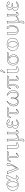

<svg xmlns="http://www.w3.org/2000/svg" viewBox="3212 -3936 961 7426"><g transform="rotate(-90 3693.0 -222.5)"><path d="M276.9 -443.8Q376 -443.8 416.5 -372.1Q430.2 -347.7 440.9 -312L507.8 -445.8Q546.4 -439.9 564.9 -439.9Q594.2 -439.9 642.1 -444.8L484.9 -130.9Q497.6 -83 531.2 -69.3Q536.6 -67.4 540 -66.9Q578.6 -67.9 597.2 -90.3Q609.9 -87.4 628.9 -70.3Q581.1 9.3 524.9 9.8Q462.4 8.3 436 -63Q374 9.8 268.1 9.8Q122.6 9.8 64.5 -88.9Q36.1 -138.2 36.1 -202.1Q36.1 -353.5 156.7 -415Q213.4 -443.8 276.9 -443.8ZM390.1 -206.1 381.8 -241.2Q354.5 -370.1 299.8 -396.5Q288.1 -401.9 276.9 -401.9Q241.2 -401.9 210 -353Q176.3 -299.8 175.8 -226.1Q175.8 -115.7 218.3 -62Q242.7 -32.2 275.9 -32.2Q292 -32.2 304.9 -39.6Q317.9 -46.9 326.9 -56.9Q335.9 -66.9 345.9 -87.9Q356 -108.9 361.6 -123.5Q367.2 -138.2 377 -167.5ZM276.9 -434.1Q181.2 -434.1 115.7 -375.5Q46.4 -312 45.9 -202.1Q45.9 -80.6 140.1 -28.8Q193.4 -0.5 268.1 0Q370.1 -1 428.2 -69.3L439.5 -82.5L445.3 -66.4Q470.2 -1 524.9 0Q573.7 -1.5 616.2 -68.4Q607.4 -75.2 600.6 -78.6Q578.1 -57.1 540 -57.1Q514.6 -57.1 492.7 -89.8Q481.4 -107.4 475.6 -128.4L474.6 -131.8L625 -433.6Q585.4 -430.2 564.9 -430.2Q545.4 -430.7 513.7 -435.1L438.5 -285.2L431.6 -309.1Q407.2 -390.1 362.3 -415.5Q328.6 -434.1 276.9 -434.1ZM400.4 -205.6 386.2 -164.6Q356.4 -77.1 335.9 -51.8Q310.5 -22.5 275.9 -22Q199.2 -22 174.3 -141.1Q166 -182.1 166 -226.1Q166 -327.1 220.2 -383.3Q248.5 -411.6 276.9 -412.1Q343.3 -412.1 380.9 -286.1Q387.2 -265.1 391.6 -243.2Z M906.7 -69.8Q1007.3 -225.6 1014.2 -274.9Q1014.6 -281.2 1015.1 -286.1Q1015.1 -320.3 1000.5 -356.9Q992.2 -378.9 992.2 -400.9Q992.2 -421.9 1017.1 -435.5Q1030.3 -441.9 1043.9 -441.9Q1078.1 -441.9 1086.4 -403.3Q1087.9 -395 1087.9 -387.2Q1086.9 -262.2 890.1 9.8H856Q757.8 -246.1 672.9 -432.1Q689.9 -429.2 726.1 -429.2Q763.2 -429.2 775.9 -432.1Q847.7 -205.1 906.7 -69.8ZM915.5 -64 905.3 -48.3 897.9 -65.4Q839.4 -199.7 769 -420.9Q753.9 -419.4 726.1 -418.9Q702.1 -418.9 689.5 -419.9Q770.5 -240.2 862.8 0H884.8Q1064.9 -249.5 1077.1 -373Q1077.6 -380.9 1078.1 -387.2Q1072.3 -427.7 1043.9 -432.1Q1015.6 -432.1 1003.9 -408.7Q1002 -404.3 1002 -400.9Q1002 -382.3 1014.6 -350.1Q1024.9 -321.8 1024.9 -286.1Q1024.9 -241.7 960 -134.8Q941.4 -104 915.5 -64Z M1250.5 -429.2H1547.4L1558.6 -417Q1534.7 -372.1 1507.3 -363.8Q1497.1 -361.3 1486.3 -360.8H1374.5Q1358.4 -185.1 1358.4 -106Q1359.4 -42 1390.6 -41Q1433.6 -42.5 1477.5 -86.9L1496.6 -68.8Q1433.6 11.2 1377.4 12.2Q1314.5 12.2 1300.3 -35.6Q1294.4 -55.7 1294.4 -83Q1294.4 -178.7 1316.4 -360.8H1260.3Q1218.3 -360.8 1200.7 -335Q1190.4 -319.3 1176.3 -283.2L1153.3 -288.1Q1165.5 -378.9 1209 -414.1Q1228.5 -428.7 1250.5 -429.2ZM1250.5 -418.9Q1200.7 -418.9 1174.3 -335.4Q1168.5 -315.9 1164.6 -295.9L1170.4 -294.4Q1191.9 -350.6 1219.2 -363.3Q1235.4 -371.1 1260.3 -371.1H1327.6L1326.2 -359.9Q1304.2 -178.2 1304.7 -83Q1304.7 -16.1 1340.3 -2.9Q1355 2 1377.4 2Q1426.8 1 1482.9 -67.9L1477.5 -73.2Q1433.1 -31.2 1390.6 -30.8Q1349.1 -32.7 1348.6 -106Q1348.6 -186.5 1364.7 -361.8L1365.2 -371.1H1486.3Q1518.6 -371.1 1539.1 -402.8Q1543 -408.7 1546.4 -415.5L1543 -418.9Z M1652.3 -261.2 1651.4 -321.8Q1649.4 -394.5 1633.3 -429.2L1635.3 -431.2Q1647.5 -429.2 1679.2 -429.2Q1745.6 -429.2 1778.3 -438Q1780.3 -438.5 1781.2 -439Q1781.2 -438 1783.2 -342.8V-272Q1783.2 -236.8 1782.7 -178.2Q1782.2 -143.1 1782.2 -130.9Q1783.2 -55.2 1819.3 -54.2Q1854 -54.7 1877.4 -65.9Q1894 -54.2 1894.5 -24.9Q1835.9 9.8 1747.6 9.8Q1685.5 9.8 1660.2 -43.9Q1650.4 -65.4 1650.4 -87.9Q1650.4 -98.1 1651.4 -135.3Q1652.8 -222.7 1652.3 -261.2ZM1662.6 -261.2Q1663.1 -222.2 1661.1 -134.8Q1660.2 -98.1 1660.2 -87.9Q1660.2 -38.1 1699.7 -13.2Q1721.2 -0.5 1747.6 0Q1829.6 -0.5 1884.3 -30.8Q1882.3 -45.9 1876 -54.2Q1853 -43.9 1819.3 -43.9Q1772.9 -45.4 1772.5 -130.9Q1772.5 -143.6 1772.9 -178.7Q1773.4 -237.8 1773.4 -272V-342.8Q1773.4 -369.6 1772 -426.3Q1730 -418.9 1679.2 -418.9Q1665.5 -418.9 1647.9 -419.9Q1660.2 -385.7 1661.6 -322.3Z M2302.2 -342.8V-130.9Q2302.2 -51.3 2316.4 -43.5Q2320.3 -42 2323.2 -42Q2342.3 -42 2361.3 -83.5Q2361.8 -85 2362.3 -85.9L2384.3 -66.9Q2349.6 9.3 2288.6 9.8Q2245.1 9.8 2228.5 -28.8Q2222.7 -43.9 2222.2 -62Q2160.2 5.9 2090.3 9.8Q2085.4 10.3 2080.6 9.8Q2051.3 9.3 2030.3 -2V-0.5Q2029.8 3.4 2029.3 4.9Q2029.3 12.2 2031.7 40.5Q2037.1 103 2037.6 136.2Q2037.6 175.8 2031.2 207L1952.1 237.8L1941.4 220.2Q1955.1 184.6 1955.6 40Q1955.6 25.4 1955.6 6.8Q1955.6 -7.3 1957.5 -30.3Q1959.5 -49.8 1959.5 -59.1Q1959.5 -64 1957 -78.6Q1953.6 -101.6 1953.1 -111.8V-321.8Q1952.6 -395.5 1942.4 -431.2Q1955.1 -429.2 1977.5 -429.2Q2006.8 -429.7 2031.2 -439Q2031.2 -438 2033.2 -342.8V-153.8Q2033.2 -47.4 2089.8 -40.5Q2094.7 -40 2099.6 -40Q2164.6 -40 2210.4 -90.8Q2217.3 -98.6 2222.2 -106V-321.8Q2222.2 -398.9 2216.3 -431.2Q2229 -429.2 2251.5 -429.2Q2280.8 -429.7 2305.2 -439Q2305.2 -438 2302.2 -342.8ZM2292.5 -342.8Q2292.5 -369.1 2294.9 -424.8Q2272.9 -418.9 2251.5 -418.9Q2240.2 -418.9 2228 -419.9Q2231.9 -386.7 2232.4 -321.8V-103L2230.5 -100.6Q2196.8 -49.8 2135.3 -34.7Q2116.7 -30.3 2099.6 -29.8Q2023.9 -31.2 2023.4 -153.8V-342.8Q2023.4 -369.1 2022 -425.3Q2000 -418.9 1977.5 -418.9Q1966.8 -418.9 1955.6 -419.9Q1963.4 -383.3 1963.4 -321.8V-111.8Q1963.4 -102.5 1966.8 -82.5Q1969.2 -65.4 1969.2 -59.1Q1969.2 -48.3 1967.3 -28.3Q1965.3 -5.9 1965.3 6.8Q1965.3 170.9 1955.1 210Q1953.6 214.8 1952.6 218.8L1956.5 225.6L2022.5 199.7Q2027.3 169.9 2027.3 136.2Q2027.3 127 2020 17.6Q2019.5 9.3 2019.5 4.9Q2019.5 0.5 2020.5 -2.9V-19.5L2035.6 -10.7Q2054.2 -0.5 2080.6 0Q2149.4 0 2207 -60.5Q2211.4 -64.9 2214.8 -68.8L2232.4 -87.9V-62Q2232.4 -12.2 2273.4 -2Q2280.8 0 2288.6 0Q2341.3 -1.5 2372.1 -64.5L2365.7 -69.8Q2345.7 -32.7 2323.2 -32.2Q2296.4 -32.2 2293.5 -81.1Q2292.5 -95.7 2292.5 -130.9Z M2555.2 -121.1Q2555.2 -62 2595.2 -38.1Q2611.3 -29.3 2629.4 -28.8Q2674.8 -29.8 2759.3 -86.9L2786.1 -51.8Q2715.8 10.7 2619.1 12.2Q2469.2 12.2 2439 -80.1Q2433.1 -98.6 2433.1 -118.2Q2433.1 -192.4 2528.8 -228Q2530.8 -228.5 2531.2 -229Q2464.4 -255.4 2455.1 -301.3Q2453.1 -311.5 2453.1 -321.8Q2453.1 -368.2 2495.6 -404.8Q2543.9 -444.8 2626 -444.8Q2716.8 -444.8 2762.2 -405.3Q2780.8 -387.7 2781.2 -370.1Q2781.2 -336.4 2734.9 -330.6Q2729 -330.1 2724.1 -330.1Q2684.1 -330.1 2666 -360.4Q2664.6 -362.8 2664.1 -363.8Q2639.2 -406.7 2620.1 -408.2Q2588.9 -408.2 2574.2 -371.6Q2566.4 -351.6 2565.9 -325.2Q2566.9 -244.1 2622.1 -243.2Q2624 -243.2 2630.4 -244.1Q2655.3 -248 2673.3 -248Q2722.2 -247.1 2723.1 -227.1Q2720.7 -202.6 2672.4 -202.1Q2668.9 -202.1 2657.2 -203.6Q2648.9 -204.6 2645 -205.1Q2629.9 -208 2621.1 -208Q2571.8 -208 2558.6 -153.3Q2555.2 -138.2 2555.2 -121.1ZM2544.9 -121.1Q2544.9 -191.9 2591.8 -211.9Q2606 -217.8 2621.1 -217.8Q2629.9 -217.3 2646.5 -214.8Q2650.4 -214.4 2658.2 -213.4Q2669.4 -211.9 2672.4 -211.9Q2712.9 -212.4 2713.4 -227.1Q2710.9 -237.8 2673.3 -237.8Q2657.2 -237.8 2631.8 -233.9H2630.9H2630.4L2625 -233.4L2623.5 -232.9H2622.1Q2557.1 -235.4 2556.2 -325.2Q2556.2 -393.6 2598.6 -413.1Q2609.4 -418 2620.1 -418Q2646 -418 2669.9 -374Q2670.4 -373 2671.4 -371.6Q2672.4 -369.1 2672.9 -368.7Q2685.5 -346.2 2704.1 -341.8Q2713.4 -339.8 2724.1 -339.8Q2762.2 -339.8 2770 -362.3Q2771 -366.7 2771 -370.1Q2771 -395 2726.1 -415.5Q2683.1 -435.1 2626 -435.1Q2512.7 -435.1 2474.6 -362.8Q2463.4 -341.3 2463.4 -321.8Q2463.4 -274.4 2510.3 -249.5Q2521.5 -243.7 2534.7 -238.3L2559.1 -228.5L2534.7 -219.7Q2502.4 -208 2481.9 -193.6Q2461.4 -179.2 2454.1 -163.6Q2446.8 -147.9 2445.1 -139.2Q2443.4 -130.4 2443.4 -118.2Q2443.4 -38.6 2526.9 -10.7Q2565.9 2 2619.1 2Q2708 1.5 2772.5 -53.2L2756.8 -73.2Q2675.3 -18.6 2629.4 -19Q2577.1 -19 2554.7 -71.8Q2544.9 -95.2 2544.9 -121.1Z M2947.8 -429.2H3244.6L3255.9 -417Q3231.9 -372.1 3204.6 -363.8Q3194.3 -361.3 3183.6 -360.8H3071.8Q3055.7 -185.1 3055.7 -106Q3056.6 -42 3087.9 -41Q3130.9 -42.5 3174.8 -86.9L3193.8 -68.8Q3130.9 11.2 3074.7 12.2Q3011.7 12.2 2997.6 -35.6Q2991.7 -55.7 2991.7 -83Q2991.7 -178.7 3013.7 -360.8H2957.5Q2915.5 -360.8 2897.9 -335Q2887.7 -319.3 2873.5 -283.2L2850.6 -288.1Q2862.8 -378.9 2906.2 -414.1Q2925.8 -428.7 2947.8 -429.2ZM2947.8 -418.9Q2897.9 -418.9 2871.6 -335.4Q2865.7 -315.9 2861.8 -295.9L2867.7 -294.4Q2889.2 -350.6 2916.5 -363.3Q2932.6 -371.1 2957.5 -371.1H3024.9L3023.4 -359.9Q3001.5 -178.2 3002 -83Q3002 -16.1 3037.6 -2.9Q3052.2 2 3074.7 2Q3124 1 3180.2 -67.9L3174.8 -73.2Q3130.4 -31.2 3087.9 -30.8Q3046.4 -32.7 3045.9 -106Q3045.9 -186.5 3062 -361.8L3062.5 -371.1H3183.6Q3215.8 -371.1 3236.3 -402.8Q3240.2 -408.7 3243.7 -415.5L3240.2 -418.9Z M3910.6 -206.1Q3910.6 -69.3 3833 -15.1Q3793.5 11.7 3739.7 12.2Q3650.4 12.2 3608.9 -75.2Q3604.5 -84.5 3601.6 -92.8Q3558.1 3.4 3485.8 11.2Q3477.5 12.2 3469.7 12.2Q3336.4 12.2 3306.6 -106.9Q3298.8 -138.7 3298.8 -176.8Q3298.8 -285.2 3400.4 -379.4Q3439.5 -415 3487.8 -441.9L3500.5 -421.9Q3464.4 -402.8 3428.7 -350.1Q3377 -273.4 3376.5 -184.1Q3376.5 -37.6 3463.9 -23.4Q3474.6 -22 3485.8 -22Q3533.7 -22 3569.3 -88.4Q3578.6 -106 3588.9 -127.9Q3574.2 -166.5 3573.7 -217.8Q3573.7 -269.5 3599.6 -281.7Q3605.5 -283.7 3610.8 -284.2Q3636.7 -284.2 3639.6 -262.7Q3640.6 -256.3 3640.6 -247.1Q3640.6 -195.3 3619.1 -136.7Q3617.7 -133.3 3616.7 -130.9Q3647.9 -43.5 3694.8 -26.9Q3710 -22 3726.6 -22Q3812.5 -22 3828.1 -132.3Q3832.5 -164.6 3832.5 -211.9Q3831.1 -323.7 3711.4 -422.9L3726.6 -441.9Q3842.8 -389.6 3888.2 -301.3Q3910.2 -255.9 3910.6 -206.1ZM3900.9 -206.1Q3900.9 -329.1 3766.6 -410.2Q3748 -420.9 3729.5 -429.7L3725.6 -424.3Q3842.3 -323.7 3842.8 -211.9Q3842.8 -73.7 3793.5 -33.2Q3766.6 -12.2 3726.6 -12.2Q3658.7 -12.2 3621.1 -92.8Q3613.8 -108.9 3607.4 -127.4L3606 -131.3L3607.4 -134.8Q3628.4 -190.4 3630.9 -247.1Q3630.9 -270 3623.5 -272.5Q3618.7 -273.9 3610.8 -273.9Q3592.3 -273.9 3585.4 -238.8Q3583.5 -228.5 3583.5 -217.8Q3584 -167.5 3598.1 -131.8L3599.6 -127.9L3597.7 -124Q3558.1 -33.7 3514.6 -17.1Q3500.5 -12.2 3485.8 -12.2Q3367.7 -14.2 3366.7 -184.1Q3366.7 -306.6 3452.6 -395.5Q3470.7 -413.6 3486.8 -425.3L3484.4 -428.7Q3369.6 -361.8 3327.1 -261.7Q3309.1 -218.3 3308.6 -176.8Q3315.9 -2 3469.7 2Q3537.1 2 3577.6 -67.9Q3585.4 -81.5 3592.8 -97.2L3602.5 -119.1L3610.8 -96.7Q3647.9 1 3739.7 2Q3853 2 3888.2 -112.8Q3900.9 -154.8 3900.9 -206.1Z M4475.1 -429.2 4486.3 -417Q4462.9 -373 4438 -364.7Q4427.7 -361.3 4414.6 -360.8H4344.2Q4341.3 -323.2 4341.3 -106Q4342.3 -42 4373.5 -41Q4413.6 -41 4455.6 -78.6Q4460 -82.5 4463.4 -85.9L4481.4 -69.8Q4419.9 11.2 4366.2 12.2Q4302.2 12.2 4286.6 -29.3Q4278.3 -52.2 4278.3 -91.8Q4278.3 -208 4282.2 -360.8H4158.2Q4158.2 -55.2 4072.8 -1.5Q4050.8 11.7 4024.4 12.2Q3998 12.2 3993.2 -13.2Q3992.7 -18.1 3992.2 -22Q3992.2 -45.4 4011.2 -59.6Q4018.6 -64.5 4026.4 -65.9Q4061 -73.2 4078.6 -118.2Q4106 -190.4 4106.4 -360.8H4088.4Q4017.6 -360.8 3991.7 -292Q3989.7 -286.6 3988.3 -282.2L3968.3 -285.2Q3978 -357.9 4016.6 -402.3Q4040.5 -428.7 4066.4 -429.2ZM4470.7 -418.9H4066.4Q4028.8 -418.9 3999 -354Q3985.8 -324.7 3980 -293.5L3981.4 -293Q4011.2 -370.1 4088.4 -371.1H4116.2V-360.8Q4116.2 -92.3 4043.9 -61Q4036.6 -58.1 4028.3 -56.2Q4007.3 -47.9 4002.4 -22Q4003.4 1.5 4024.4 2Q4125 2 4143.6 -228.5Q4148.4 -287.1 4148.4 -360.8V-371.1H4292.5V-360.8Q4288.6 -207.5 4288.6 -91.8Q4288.6 -24.4 4314.5 -8.3Q4332 2 4366.2 2Q4412.6 1 4467.8 -68.8L4463.4 -72.3Q4417 -31.2 4373.5 -30.8Q4332 -32.2 4331.5 -106Q4331.5 -325.2 4334.5 -361.8L4335 -371.1H4414.6Q4446.8 -371.1 4466.3 -401.9Q4470.2 -408.2 4474.1 -415.5Z M4595.2 -261.2 4594.2 -321.8Q4592.3 -394.5 4576.2 -429.2L4578.1 -431.2Q4590.3 -429.2 4622.1 -429.2Q4688.5 -429.2 4721.2 -438Q4723.1 -438.5 4724.1 -439Q4724.1 -438 4726.1 -342.8V-272Q4726.1 -236.8 4725.6 -178.2Q4725.1 -143.1 4725.1 -130.9Q4726.1 -55.2 4762.2 -54.2Q4796.9 -54.7 4820.3 -65.9Q4836.9 -54.2 4837.4 -24.9Q4778.8 9.8 4690.4 9.8Q4628.4 9.8 4603 -43.9Q4593.3 -65.4 4593.3 -87.9Q4593.3 -98.1 4594.2 -135.3Q4595.7 -222.7 4595.2 -261.2ZM4669.4 -683.1Q4693.8 -683.1 4706.1 -660.2Q4710 -651.9 4710.4 -645Q4709.5 -635.7 4705.1 -629.9L4613.3 -507.8Q4606.9 -500.5 4602.1 -500Q4589.8 -502.9 4587.4 -514.2Q4587.9 -517.6 4589.4 -522.9L4641.1 -666Q4648.4 -682.1 4669.4 -683.1ZM4605.5 -261.2Q4606 -222.2 4604 -134.8Q4603 -98.1 4603 -87.9Q4603 -38.1 4642.6 -13.2Q4664.1 -0.5 4690.4 0Q4772.5 -0.5 4827.1 -30.8Q4825.2 -45.9 4818.8 -54.2Q4795.9 -43.9 4762.2 -43.9Q4715.8 -45.4 4715.3 -130.9Q4715.3 -143.6 4715.8 -178.7Q4716.3 -237.8 4716.3 -272V-342.8Q4716.3 -369.6 4714.8 -426.3Q4672.9 -418.9 4622.1 -418.9Q4608.4 -418.9 4590.8 -419.9Q4603 -385.7 4604.5 -322.3ZM4669.4 -672.9Q4655.8 -671.9 4650.9 -662.6L4598.6 -519.5Q4597.7 -516.6 4597.2 -513.7Q4599.1 -511.2 4601.6 -510.3Q4604 -512.7 4605.5 -514.2L4697.3 -636.2Q4700.2 -640.6 4700.2 -645Q4700.2 -661.6 4680.7 -670.4Q4674.8 -672.9 4669.4 -672.9Z M5105.5 -23.9Q5168.9 -23.9 5200.7 -86.9Q5219.2 -125 5219.2 -174.8Q5219.2 -266.6 5165.5 -326.7Q5150.4 -343.3 5130.4 -360.8Q4984.4 -360.8 4960.4 -235.4Q4956.5 -212.9 4956.1 -188Q4956.1 -118.7 5001.5 -68.8Q5043.9 -24.4 5105.5 -23.9ZM5316.4 -360.8H5180.2Q5251 -324.2 5280.3 -247.6Q5293.9 -210.4 5294.4 -171.9Q5294.4 -103.5 5249.5 -51.8Q5195.3 9.3 5098.1 9.8Q4969.2 9.8 4912.6 -82.5Q4881.3 -134.8 4881.3 -204.1Q4882.3 -301.3 4946.3 -366.2Q5010.3 -428.7 5135.3 -429.2H5376.5L5387.2 -417Q5364.3 -373.5 5339.4 -364.7Q5328.6 -360.8 5316.4 -360.8ZM5105.5 -14.2Q5014.2 -14.2 4969.2 -98.1Q4946.3 -142.1 4946.3 -188Q4946.3 -315.9 5043 -355.5Q5081.1 -370.6 5130.4 -371.1H5133.8L5136.7 -368.7Q5205.1 -308.6 5221.7 -244.1Q5229.5 -212.9 5229 -174.8Q5229 -77.1 5169.4 -34.2Q5140.6 -14.6 5105.5 -14.2ZM5316.4 -371.1Q5347.7 -371.1 5366.7 -401.4Q5370.6 -407.7 5375 -415.5L5372.1 -418.9H5135.3Q5013.7 -418.5 4953.1 -358.9Q4891.6 -295.9 4891.1 -204.1Q4891.1 -84 4978 -30.8Q5028.3 -0.5 5098.1 0Q5224.6 0 5268.6 -101.1Q5283.7 -137.2 5284.2 -171.9Q5284.2 -265.6 5212.4 -327.1Q5194.3 -342.3 5175.8 -352.1L5139.2 -371.1Z M5683.6 -389.2Q5609.9 -389.2 5594.7 -310.1Q5588.9 -279.8 5588.9 -228Q5588.9 -65.4 5672.9 -43.5Q5687.5 -40 5702.6 -40Q5788.1 -42.5 5788.6 -187Q5788.6 -325.7 5752 -364.3Q5727.5 -388.7 5683.6 -389.2ZM5446.8 -205.1Q5446.8 -352.1 5557.6 -410.2Q5614.7 -439.5 5690.9 -439Q5859.4 -439 5911.6 -316.9Q5930.7 -271 5930.7 -213.9Q5930.7 -76.7 5825.2 -20.5Q5767.6 9.8 5689 9.8Q5542.5 9.8 5480.5 -84Q5447.3 -135.3 5446.8 -205.1ZM5683.6 -398.9Q5761.7 -398.9 5785.2 -322.8Q5798.8 -276.4 5798.8 -187Q5798.8 -41 5714.4 -30.8Q5708.5 -30.3 5702.6 -29.8Q5579.6 -33.2 5578.6 -228Q5578.6 -339.8 5615.7 -375.5Q5641.1 -398.4 5683.6 -398.9ZM5456.5 -205.1Q5456.5 -80.1 5558.1 -27.8Q5613.3 0 5689 0Q5842.3 0 5896.5 -105Q5920.4 -152.3 5920.9 -213.9Q5920.9 -357.9 5808.6 -407.2Q5758.8 -428.7 5690.9 -429.2Q5545.9 -430.2 5487.3 -331.1Q5457 -278.3 5456.5 -205.1Z M6145.5 -251V-189Q6145.5 -92.8 6171.4 -62Q6196.3 -34.2 6247.6 -34.2Q6322.3 -34.2 6358.4 -124.5Q6378.4 -175.8 6378.9 -236.8Q6378.9 -328.1 6336.9 -357.9Q6330.1 -362.8 6320.8 -368.2Q6287.6 -388.2 6286.6 -414.1Q6286.6 -434.6 6310.5 -440.4Q6316.4 -441.9 6320.8 -441.9Q6379.9 -441.9 6405.8 -359.9Q6420.4 -313 6420.9 -249Q6420.9 -95.7 6335.9 -25.9Q6291.5 9.8 6238.8 9.8Q6104.5 9.8 6075.7 -88.9Q6065.9 -123.5 6065.9 -172.9V-234.9Q6065.9 -356.9 6055.7 -411.1L6057.6 -414.1Q6068.8 -415 6078.9 -416.5Q6088.9 -418 6100.3 -421.4Q6111.8 -424.8 6115.2 -426.5Q6118.7 -428.2 6132.8 -433.6L6146.5 -439Q6154.8 -437 6155.8 -429.2Q6145.5 -351.6 6145.5 -251ZM6135.7 -251Q6135.7 -353 6145.5 -427.7Q6097.7 -408.7 6066.9 -404.8Q6075.7 -349.6 6075.7 -234.9V-172.9Q6075.7 -62.5 6129.9 -25.9Q6168.9 -0.5 6238.8 0Q6314 0 6362.8 -70.3Q6410.2 -139.2 6410.6 -249Q6410.6 -380.4 6356 -419.9Q6338.9 -431.6 6320.8 -432.1Q6300.8 -428.7 6296.9 -414.1Q6298.3 -392.1 6325.7 -377Q6365.2 -355 6378.4 -315.9Q6388.7 -284.2 6388.7 -236.8Q6388.7 -130.4 6337.9 -68.4Q6300.8 -24.4 6247.6 -23.9Q6162.1 -23.9 6143.6 -100.6Q6135.7 -132.3 6135.7 -189Z M6864.3 -342.8V-130.9Q6864.3 -51.3 6878.4 -43.5Q6882.3 -42 6885.3 -42Q6904.3 -42 6923.3 -83.5Q6923.8 -85 6924.3 -85.9L6946.3 -66.9Q6911.6 9.3 6850.6 9.8Q6807.1 9.8 6790.5 -28.8Q6784.7 -43.9 6784.2 -62Q6722.2 5.9 6652.3 9.8Q6647.5 10.3 6642.6 9.8Q6613.3 9.3 6592.3 -2V-0.5Q6591.8 3.4 6591.3 4.9Q6591.3 12.2 6593.8 40.5Q6599.1 103 6599.6 136.2Q6599.6 175.8 6593.3 207L6514.2 237.8L6503.4 220.2Q6517.1 184.6 6517.6 40Q6517.6 25.4 6517.6 6.8Q6517.6 -7.3 6519.5 -30.3Q6521.5 -49.8 6521.5 -59.1Q6521.5 -64 6519 -78.6Q6515.6 -101.6 6515.1 -111.8V-321.8Q6514.6 -395.5 6504.4 -431.2Q6517.1 -429.2 6539.6 -429.2Q6568.8 -429.7 6593.3 -439Q6593.3 -438 6595.2 -342.8V-153.8Q6595.2 -47.4 6651.9 -40.5Q6656.7 -40 6661.6 -40Q6726.6 -40 6772.5 -90.8Q6779.3 -98.6 6784.2 -106V-321.8Q6784.2 -398.9 6778.3 -431.2Q6791 -429.2 6813.5 -429.2Q6842.8 -429.7 6867.2 -439Q6867.2 -438 6864.3 -342.8ZM6854.5 -342.8Q6854.5 -369.1 6856.9 -424.8Q6835 -418.9 6813.5 -418.9Q6802.2 -418.9 6790 -419.9Q6793.9 -386.7 6794.4 -321.8V-103L6792.5 -100.6Q6758.8 -49.8 6697.3 -34.7Q6678.7 -30.3 6661.6 -29.8Q6585.9 -31.2 6585.4 -153.8V-342.8Q6585.4 -369.1 6584 -425.3Q6562 -418.9 6539.6 -418.9Q6528.8 -418.9 6517.6 -419.9Q6525.4 -383.3 6525.4 -321.8V-111.8Q6525.4 -102.5 6528.8 -82.5Q6531.2 -65.4 6531.2 -59.1Q6531.2 -48.3 6529.3 -28.3Q6527.3 -5.9 6527.3 6.8Q6527.3 170.9 6517.1 210Q6515.6 214.8 6514.6 218.8L6518.6 225.6L6584.5 199.7Q6589.4 169.9 6589.4 136.2Q6589.4 127 6582 17.6Q6581.5 9.3 6581.5 4.9Q6581.5 0.5 6582.5 -2.9V-19.5L6597.7 -10.7Q6616.2 -0.5 6642.6 0Q6711.4 0 6769 -60.5Q6773.4 -64.9 6776.9 -68.8L6794.4 -87.9V-62Q6794.4 -12.2 6835.4 -2Q6842.8 0 6850.6 0Q6903.3 -1.5 6934.1 -64.5L6927.7 -69.8Q6907.7 -32.7 6885.3 -32.2Q6858.4 -32.2 6855.5 -81.1Q6854.5 -95.7 6854.5 -130.9Z M7117.2 -121.1Q7117.2 -62 7157.2 -38.1Q7173.3 -29.3 7191.4 -28.8Q7236.8 -29.8 7321.3 -86.9L7348.1 -51.8Q7277.8 10.7 7181.2 12.2Q7031.2 12.2 7001 -80.1Q6995.1 -98.6 6995.1 -118.2Q6995.1 -192.4 7090.8 -228Q7092.8 -228.5 7093.3 -229Q7026.4 -255.4 7017.1 -301.3Q7015.1 -311.5 7015.1 -321.8Q7015.1 -368.2 7057.6 -404.8Q7106 -444.8 7188 -444.8Q7278.8 -444.8 7324.2 -405.3Q7342.8 -387.7 7343.3 -370.1Q7343.3 -336.4 7296.9 -330.6Q7291 -330.1 7286.1 -330.1Q7246.1 -330.1 7228 -360.4Q7226.6 -362.8 7226.1 -363.8Q7201.2 -406.7 7182.1 -408.2Q7150.9 -408.2 7136.2 -371.6Q7128.4 -351.6 7127.9 -325.2Q7128.9 -244.1 7184.1 -243.2Q7186 -243.2 7192.4 -244.1Q7217.3 -248 7235.4 -248Q7284.2 -247.1 7285.2 -227.1Q7282.7 -202.6 7234.4 -202.1Q7231 -202.1 7219.2 -203.6Q7210.9 -204.6 7207 -205.1Q7191.9 -208 7183.1 -208Q7133.8 -208 7120.6 -153.3Q7117.2 -138.2 7117.2 -121.1ZM7106.9 -121.1Q7106.9 -191.9 7153.8 -211.9Q7168 -217.8 7183.1 -217.8Q7191.9 -217.3 7208.5 -214.8Q7212.4 -214.4 7220.2 -213.4Q7231.4 -211.9 7234.4 -211.9Q7274.9 -212.4 7275.4 -227.1Q7272.9 -237.8 7235.4 -237.8Q7219.2 -237.8 7193.8 -233.9H7192.9H7192.4L7187 -233.4L7185.5 -232.9H7184.1Q7119.1 -235.4 7118.2 -325.2Q7118.2 -393.6 7160.6 -413.1Q7171.4 -418 7182.1 -418Q7208 -418 7231.9 -374Q7232.4 -373 7233.4 -371.6Q7234.4 -369.1 7234.9 -368.7Q7247.6 -346.2 7266.1 -341.8Q7275.4 -339.8 7286.1 -339.8Q7324.2 -339.8 7332 -362.3Q7333 -366.7 7333 -370.1Q7333 -395 7288.1 -415.5Q7245.1 -435.1 7188 -435.1Q7074.7 -435.1 7036.6 -362.8Q7025.4 -341.3 7025.4 -321.8Q7025.4 -274.4 7072.3 -249.5Q7083.5 -243.7 7096.7 -238.3L7121.1 -228.5L7096.7 -219.7Q7064.5 -208 7043.9 -193.6Q7023.4 -179.2 7016.1 -163.6Q7008.8 -147.9 7007.1 -139.2Q7005.4 -130.4 7005.4 -118.2Q7005.4 -38.6 7088.9 -10.7Q7127.9 2 7181.2 2Q7270 1.5 7334.5 -53.2L7318.8 -73.2Q7237.3 -18.6 7191.4 -19Q7139.2 -19 7116.7 -71.8Q7106.9 -95.2 7106.9 -121.1Z"/></g></svg>

Font: Linux Biolinum Outline O
Style: Bold
Weight: 700
Designer: Philipp H. Poll
Foundry: Philipp H. Poll
Version: Version 0.9.2